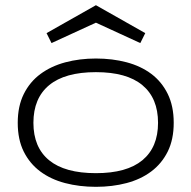

<svg xmlns="http://www.w3.org/2000/svg" viewBox="-20 -702 733 735"><path d="M645 -231.9Q645 -168 622.1 -121.8Q599.1 -75.7 559.1 -45.7Q519 -15.6 464.6 -1.2Q410.2 13.2 347.2 13.2Q283.7 13.2 229 -1.2Q174.3 -15.6 134 -45.7Q93.8 -75.7 70.8 -121.8Q47.9 -168 47.9 -231.9Q47.9 -295.4 71 -342Q94.2 -388.7 134.8 -418.7Q175.3 -448.7 230 -463.4Q284.7 -478 347.2 -478Q410.2 -478 464.6 -463.6Q519 -449.2 559.1 -419.2Q599.1 -389.2 622.1 -342.5Q645 -295.9 645 -231.9ZM585 -231.9Q585 -326.2 525.1 -376Q465.3 -425.8 347.2 -425.8Q228.5 -425.8 168.2 -376Q107.9 -326.2 107.9 -231.9Q107.9 -137.7 168.2 -88.4Q228.5 -39.1 347.2 -39.1Q465.3 -39.1 525.1 -88.6Q585 -138.2 585 -231.9ZM517.1 -537.1 347.2 -615.2 177.2 -537.1 158.2 -575.2 347.2 -682.1 536.1 -575.2Z"/></svg>

Font: Stint Ultra Expanded
Style: Regular
Weight: 400
Width: 7
Designer: Astigmatic (AOETI)
Foundry: Astigmatic (AOETI)
Version: Version 1.000